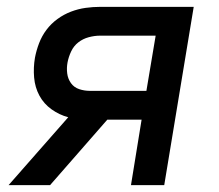

<svg xmlns="http://www.w3.org/2000/svg" viewBox="-20 -540 640 560"><path d="M5 0 179 -198Q153 -205 130.5 -221Q108 -237 95 -261Q82 -285 79.5 -314Q77 -343 82 -372Q86 -393 94 -414Q102 -435 115.5 -453Q129 -471 147.5 -484.5Q166 -498 187 -506Q208 -514 229.5 -517Q251 -520 272 -520H545L459 0H362L393 -191H293L182 -64L126 0ZM242 -275H407L434 -436H272Q256 -436 239 -431.5Q222 -427 208.5 -416.5Q195 -406 187.5 -390Q180 -374 177 -358Q174 -342 176 -326Q178 -310 187 -297.5Q196 -285 211 -280Q226 -275 242 -275Z"/></svg>

Font: Iosevka Custom Medium Oblique
Style: Regular
Weight: 500
Italic angle: -9°
Designer: Belleve Invis
Foundry: Belleve Invis
Version: Version 27.0.1